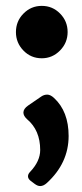

<svg xmlns="http://www.w3.org/2000/svg" viewBox="-20 -478 278 653"><path d="M163.6 -145Q213.4 -99.1 213.4 -15.6Q213.4 76.7 139.2 144.5Q127.9 154.8 116.7 154.8Q107.9 154.8 98.1 147.5L85 137.7Q75.2 130.4 75.2 121.6Q75.2 113.8 82.5 106.4Q116.7 70.3 116.7 32.2Q116.7 -35.2 71.8 -72.8Q59.6 -84 59.6 -95.2Q59.6 -107.9 75.7 -119.1L120.6 -149.9Q129.9 -156.2 140.6 -156.2Q151.4 -156.2 163.6 -145ZM122.1 -279.8Q85 -279.8 59.6 -306.2Q34.2 -332.5 34.2 -368.7Q34.2 -405.8 59.6 -431.6Q85.4 -458 122.1 -458Q158.7 -458 184.3 -431.9Q210 -405.8 210 -369.1Q210 -332.5 184.1 -306.2Q158.2 -279.8 122.1 -279.8Z"/></svg>

Font: Simply Serif
Style: Bold
Weight: 700
Designer: Wojciech Kalinowski "wmk69" (wmk69@o2.pl)
Foundry: Wojciech Kalinowski "wmk69" (wmk69@o2.pl)
Version: Version 1.0.0; 2022-02-18